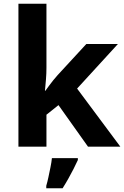

<svg xmlns="http://www.w3.org/2000/svg" viewBox="-20 -780 660 1021"><path d="M227 -420Q227 -389 224.5 -358.5Q222 -328 219 -297H221Q231 -311 241.5 -325Q252 -339 263 -353Q274 -367 286 -380L439 -546H607L390 -309L620 0H448L291 -221L227 -170V0H78V-760H227ZM394 71Q384 93 371.5 117.5Q359 142 344.5 168Q330 194 313 221H226V208Q232 188 237.5 162Q243 136 248.5 109Q254 82 256 61H394Z"/></svg>

Font: Noto Sans Armenian
Style: Bold
Weight: 700
Version: Version 2.007